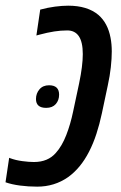

<svg xmlns="http://www.w3.org/2000/svg" viewBox="-51 -660 433 689"><path d="M82.5 9.8Q50.8 9.8 21 5.9Q-8.8 2 -31.2 -5.9L-18.1 -93.8Q-17.1 -93.3 -16.4 -93Q-15.6 -92.8 -14.6 -92.3Q4.9 -85 29.1 -81.8Q53.2 -78.6 70.8 -78.6Q121.1 -78.6 149.4 -111.3Q171.4 -135.7 186.8 -175.3Q202.1 -214.8 211.4 -259.8L232.9 -360.8Q246.1 -423.8 246.1 -465.8Q246.1 -509.8 231.4 -530.8Q217.3 -550.8 190.4 -550.8Q167 -550.8 143.6 -547.1Q120.1 -543.5 88.9 -535.2Q86.4 -534.7 84.2 -533.9Q82 -533.2 79.6 -532.7L93.3 -625.5Q120.1 -632.8 146.2 -636.2Q172.4 -639.6 193.8 -639.6Q262.7 -639.6 302.2 -606.4Q335.9 -577.1 345.7 -524.4Q350.1 -502 350.1 -475.1Q350.1 -450.2 346.7 -418.9Q343.3 -387.7 335.9 -354L314.5 -252.9Q306.2 -213.9 294.9 -179.4Q283.7 -145 268.6 -115.7Q238.3 -56.6 193.4 -24.4Q144.5 9.8 82.5 9.8ZM114.7 -272.9Q78.1 -272.9 78.1 -304.7Q78.1 -324.7 90.6 -339.4Q103 -354 125 -354Q161.1 -354 161.1 -320.3Q161.1 -300.3 149.2 -286.6Q137.2 -272.9 114.7 -272.9Z"/></svg>

Font: Open Sans Condensed SemiBold
Style: Italic
Weight: 600
Width: 3
Italic angle: -12°
Designer: Monotype Design Team
Foundry: Monotype Imaging Inc.
Version: Version 3.000; ttfautohint (v1.8.4)